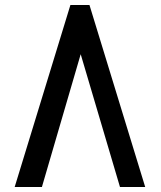

<svg xmlns="http://www.w3.org/2000/svg" viewBox="-20 -745 640 765"><path d="M336.5 -725 558.5 0H458L301.5 -529L147 0H38.5L260.5 -725Z"/></svg>

Font: JuliaMono SemiBold
Style: Regular
Weight: 600
Monospace: yes
Designer: cormullion
Foundry: corm
Version: Version 0.055; ttfautohint (v1.8.4)